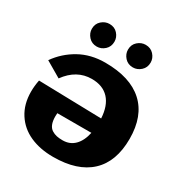

<svg xmlns="http://www.w3.org/2000/svg" viewBox="-189 -955 1047 1104"><g transform="rotate(30 335.0 -402.5)"><path d="M18.1 -458Q66.4 -526.9 140.6 -568.4Q214.8 -609.9 310.1 -609.9Q476.1 -609.9 563 -530.5Q649.9 -451.2 649.9 -299.8Q649.9 -148.4 565.2 -69.3Q480.5 9.8 319.8 9.8Q232.9 9.8 166.3 -20Q99.6 -49.8 61.3 -109.6Q22.9 -169.4 22.9 -252Q22.9 -290 30.8 -330.1L449.2 -319.8Q444.8 -402.3 404.1 -446.3Q363.3 -490.2 290 -490.2Q189.5 -490.2 122.1 -397ZM145 -740.2Q145 -773.9 168.2 -794.4Q191.4 -814.9 220.2 -814.9Q253.9 -814.9 274.4 -792Q294.9 -769 294.9 -740.2Q294.9 -706.5 272 -685.8Q249 -665 220.2 -665Q186.5 -665 165.8 -688.2Q145 -711.4 145 -740.2ZM214.8 -198.2Q214.8 -167.5 223.1 -147.2Q231.4 -127 247.1 -117.2Q262.7 -107.4 279.5 -103.8Q296.4 -100.1 319.8 -100.1Q367.2 -100.1 398.4 -131.3Q429.7 -162.6 441.9 -220.2H215.8Q214.8 -212.4 214.8 -198.2ZM384.8 -740.2Q384.8 -773.9 408 -794.4Q431.2 -814.9 460 -814.9Q493.7 -814.9 514.4 -792Q535.2 -769 535.2 -740.2Q535.2 -706.5 512 -685.8Q488.8 -665 460 -665Q426.3 -665 405.5 -688.2Q384.8 -711.4 384.8 -740.2Z"/></g></svg>

Font: Zantroke
Style: Regular
Weight: 500
Foundry: gluk
Version: Version 0.36